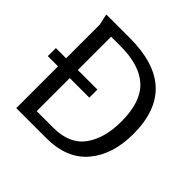

<svg xmlns="http://www.w3.org/2000/svg" viewBox="-181 -902 1076 1076"><g transform="rotate(45 357.0 -364.0)"><path d="M326 0H89V-331H8V-395H89V-662Q89 -663 85.5 -678Q82 -693 78.5 -709.5Q75 -726 75 -728H262Q656 -728 656 -362Q656 -198 572.5 -99Q489 0 326 0ZM182 -69H314Q442 -69 500.5 -150Q559 -231 559 -364Q559 -519 483.5 -589Q408 -659 255 -659H182V-395H337V-331H182Z"/></g></svg>

Font: Rosario
Style: Regular
Weight: 400
Designer: Hector Gatti
Foundry: Omnibus-Type
Version: Version 1.004